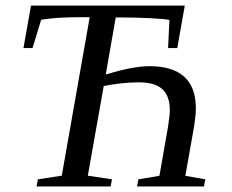

<svg xmlns="http://www.w3.org/2000/svg" viewBox="-20 -675 839 695"><path d="M112.3 0 117.2 -25.9 203.6 -39.1 304.7 -612.8H279.8Q175.3 -612.8 128.9 -603L97.7 -501H64.9L92.3 -654.8H648.9L621.6 -501H588.4L593.3 -603Q577.1 -606.4 524.9 -609.1Q472.7 -611.8 422.9 -611.8H398.9L362.8 -405.3Q461.9 -435.5 520.5 -435.5Q689 -435.5 689 -282.7Q689 -258.8 682.6 -217.3L650.9 -38.6L723.1 -25.9L718.3 0H476.1L481 -25.9L557.1 -38.6L588.4 -217.3Q594.7 -258.8 594.7 -275.9Q594.7 -327.6 567.6 -352.3Q540.5 -377 481.4 -377Q449.2 -377 412.8 -372.6Q376.5 -368.2 355.5 -363.8L297.9 -39.1L385.3 -25.9L380.4 0Z"/></svg>

Font: Liberation Serif
Style: Italic
Weight: 400
Italic angle: -16.333°
Designer: Steve Matteson
Foundry: Ascender Corporation
Version: Version 2.1.5